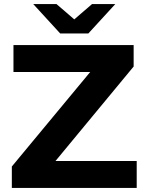

<svg xmlns="http://www.w3.org/2000/svg" viewBox="-20 -921 711 941"><path d="M38 0V-105L422 -568H46V-700H635V-595L252 -132H650V0ZM275 -757 143 -901H257L344 -826L431 -901H545L413 -757Z"/></svg>

Font: Montserrat
Style: Bold
Weight: 700
Designer: Julieta Ulanovsky
Foundry: Julieta Ulanovsky
Version: Version 9.000; ttfautohint (v1.8.4.7-5d5b)